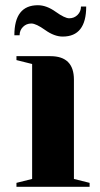

<svg xmlns="http://www.w3.org/2000/svg" viewBox="-20 -715 383 735"><path d="M43 -500H173Q263 -500 263 -410V-30L323 -15V0H43V-15L103 -30V-470L43 -485ZM220 -575Q188 -575 153 -600Q118 -625 100 -625Q81 -625 68 -612Q55 -599 55 -580H35Q35 -695 125 -695Q158 -695 193 -670Q228 -645 245 -645Q264 -645 277 -658Q290 -671 290 -690H310Q310 -575 220 -575Z"/></svg>

Font: Yeseva One
Style: Regular
Weight: 400
Designer: Jovanny Lemonad
Foundry: Jovanny Lemonad
Version: Version 2.000